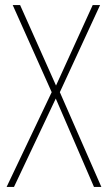

<svg xmlns="http://www.w3.org/2000/svg" viewBox="-20 -734 424 754"><path d="M378 0H349L199 -347L35 0H6L183 -372L30 -714H59L200 -398L344 -714H373L215 -372Z"/></svg>

Font: Noto Sans Lao Looped Condensed Thin
Style: Regular
Weight: 100
Width: 3
Designer: Mark Frömberg, Ben Mitchell
Foundry: The Fontpad Ltd
Version: Version 1.002; ttfautohint (v1.8.4.7-5d5b)